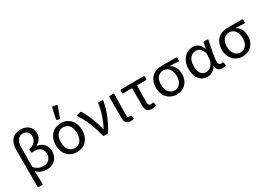

<svg xmlns="http://www.w3.org/2000/svg" viewBox="6 -1684 3889 2795"><g transform="rotate(-30 1950.0 -286.5)"><path d="M79.1 -464.8V154.3C79.1 164.1 85 169.9 94.7 169.9H147.5C157.2 169.9 163.1 164.1 163.1 154.3C162.1 82 160.2 13.7 157.2 -59.6C207 -5.9 270.5 10.7 331.1 10.7C429.7 10.7 522.5 -57.6 522.5 -184.6C522.5 -280.3 461.9 -348.6 367.2 -362.3V-366.2C427.7 -401.4 462.9 -454.1 462.9 -522.5C462.9 -633.8 374 -687.5 279.3 -687.5C143.6 -687.5 79.1 -592.8 79.1 -464.8ZM439.5 -188.5C439.5 -106.4 381.8 -57.6 311.5 -57.6C261.7 -57.6 205.1 -72.3 158.2 -127.9C158.2 -237.3 159.2 -344.7 160.2 -454.1C161.1 -562.5 206.1 -620.1 280.3 -620.1C335 -620.1 381.8 -585 381.8 -515.6C381.8 -458 346.7 -398.4 256.8 -375C247.1 -373 242.2 -367.2 244.1 -357.4L250 -325.2C252 -314.5 257.8 -310.5 268.6 -312.5C280.3 -314.5 291 -315.4 302.7 -315.4C394.5 -315.4 439.5 -260.7 439.5 -188.5Z M839.8 -730.5 802.7 -559.6C800.8 -548.8 805.7 -543 815.4 -541L842.8 -535.2C851.6 -533.2 859.4 -536.1 862.3 -545.9L922.9 -713.9C926.8 -724.6 922.9 -731.4 912.1 -733.4L857.4 -742.2C847.7 -744.1 841.8 -740.2 839.8 -730.5ZM611.3 -230.5C611.3 -76.2 710.9 10.7 833 10.7C955.1 10.7 1054.7 -76.2 1054.7 -230.5C1054.7 -385.7 955.1 -474.6 833 -474.6C710.9 -474.6 611.3 -385.7 611.3 -230.5ZM968.8 -230.5C968.8 -125 918.9 -56.6 833 -56.6C747.1 -56.6 697.3 -125 697.3 -230.5C697.3 -335 747.1 -405.3 833 -405.3C918.9 -405.3 968.8 -335 968.8 -230.5Z M1098.6 -437.5C1173.8 -325.2 1237.3 -172.9 1271.5 -16.6C1274.4 -4.9 1280.3 0 1289.1 0H1344.7C1352.5 0 1359.4 -2.9 1364.3 -10.7C1455.1 -164.1 1507.8 -294.9 1534.2 -445.3C1536.1 -456.1 1530.3 -461.9 1519.5 -461.9H1467.8C1458 -461.9 1453.1 -457 1451.2 -447.3C1437.5 -329.1 1389.6 -197.3 1332 -85H1328.1C1301.8 -202.1 1243.2 -364.3 1178.7 -463.9C1173.8 -471.7 1168 -473.6 1159.2 -471.7L1106.4 -458C1095.7 -455.1 1091.8 -447.3 1098.6 -437.5Z M1637.7 -99.6C1637.7 -29.3 1664.1 10.7 1732.4 10.7C1752 10.7 1766.6 8.8 1778.3 4.9C1787.1 2 1791 -4.9 1789.1 -13.7L1783.2 -46.9C1781.2 -56.6 1774.4 -60.5 1764.6 -58.6C1759.8 -56.6 1754.9 -56.6 1751 -56.6C1729.5 -56.6 1716.8 -67.4 1716.8 -93.8C1716.8 -197.3 1719.7 -327.1 1722.7 -446.3C1722.7 -456.1 1716.8 -461.9 1707 -461.9H1653.3C1643.6 -461.9 1637.7 -456.1 1637.7 -446.3Z M1988.3 -108.4C1988.3 -31.2 2013.7 10.7 2088.9 10.7C2112.3 10.7 2134.8 6.8 2152.3 2.9C2162.1 1 2166 -5.9 2164.1 -15.6L2158.2 -48.8C2156.2 -59.6 2149.4 -63.5 2139.6 -60.5C2128.9 -58.6 2118.2 -56.6 2107.4 -56.6C2080.1 -56.6 2067.4 -70.3 2067.4 -102.5C2067.4 -192.4 2067.4 -293 2070.3 -395.5H2218.8C2228.5 -395.5 2234.4 -401.4 2234.4 -411.1V-446.3C2234.4 -456.1 2228.5 -461.9 2218.8 -461.9H1895.5L1841.8 -459C1832 -458 1826.2 -452.1 1826.2 -442.4V-411.1C1826.2 -401.4 1832 -395.5 1841.8 -395.5H1988.3Z M2292 -225.6C2292 -73.2 2392.6 10.7 2509.8 10.7C2629.9 10.7 2722.7 -72.3 2722.7 -214.8C2722.7 -300.8 2687.5 -364.3 2627 -396.5V-400.4C2675.8 -399.4 2716.8 -397.5 2763.7 -392.6C2774.4 -392.6 2780.3 -398.4 2780.3 -408.2V-446.3C2780.3 -456.1 2774.4 -461.9 2764.6 -461.9H2514.6C2399.4 -461.9 2292 -388.7 2292 -225.6ZM2641.6 -221.7C2641.6 -120.1 2586.9 -56.6 2510.7 -56.6C2434.6 -56.6 2377.9 -122.1 2377.9 -225.6C2377.9 -339.8 2435.5 -393.6 2511.7 -393.6C2594.7 -393.6 2641.6 -312.5 2641.6 -221.7Z M2838.9 -223.6C2838.9 -72.3 2915 10.7 3027.3 10.7C3088.9 10.7 3139.6 -19.5 3176.8 -81.1H3180.7C3180.7 -17.6 3218.8 10.7 3276.4 10.7C3296.9 10.7 3313.5 7.8 3326.2 3.9C3335.9 1 3338.9 -5.9 3336.9 -14.6L3331.1 -47.9C3329.1 -57.6 3322.3 -61.5 3312.5 -59.6C3306.6 -57.6 3299.8 -56.6 3293.9 -56.6C3267.6 -56.6 3246.1 -74.2 3246.1 -104.5C3246.1 -184.6 3278.3 -327.1 3302.7 -444.3C3305.7 -455.1 3299.8 -461.9 3289.1 -461.9H3239.3C3230.5 -461.9 3223.6 -457 3221.7 -448.2L3204.1 -355.5H3201.2C3173.8 -441.4 3112.3 -474.6 3051.8 -474.6C2939.5 -474.6 2838.9 -381.8 2838.9 -223.6ZM3174.8 -198.2C3168.9 -121.1 3107.4 -57.6 3043.9 -57.6C2968.8 -57.6 2924.8 -117.2 2924.8 -224.6C2924.8 -343.8 2991.2 -404.3 3061.5 -404.3C3106.4 -404.3 3155.3 -381.8 3182.6 -286.1Z M3399.4 -225.6C3399.4 -73.2 3500 10.7 3617.2 10.7C3737.3 10.7 3830.1 -72.3 3830.1 -214.8C3830.1 -300.8 3794.9 -364.3 3734.4 -396.5V-400.4C3783.2 -399.4 3824.2 -397.5 3871.1 -392.6C3881.8 -392.6 3887.7 -398.4 3887.7 -408.2V-446.3C3887.7 -456.1 3881.8 -461.9 3872.1 -461.9H3622.1C3506.8 -461.9 3399.4 -388.7 3399.4 -225.6ZM3749 -221.7C3749 -120.1 3694.3 -56.6 3618.2 -56.6C3542 -56.6 3485.4 -122.1 3485.4 -225.6C3485.4 -339.8 3543 -393.6 3619.1 -393.6C3702.1 -393.6 3749 -312.5 3749 -221.7Z"/></g></svg>

Font: Ed Sans Neue
Style: Regular
Weight: 400
Designer: Stephen Hutchings
Version: Version 1.004;PS 001.004;hotconv 1.0.88;makeotf.lib2.5.64775